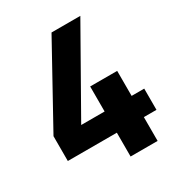

<svg xmlns="http://www.w3.org/2000/svg" viewBox="-156 -734 764 831"><g transform="rotate(-30 226.0 -318.0)"><path d="M452 -225V-119H389V0H254V-119H9V-243L226 -636H370L137 -225H254V-350H389V-225Z"/></g></svg>

Font: Teko Semibold
Style: Regular
Weight: 600
Designer: Manushi Parikh, Jonny Pinhorn
Foundry: Indian Type Foundry
Version: Version 1.105;PS 1.0;hotconv 1.0.78;makeotf.lib2.5.61930; tt